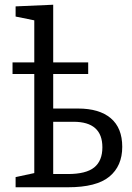

<svg xmlns="http://www.w3.org/2000/svg" viewBox="-20 -792 558 812"><path d="M46 0V-43L125 -60V-479H33V-528H125V-706L46 -722V-765L205 -772V-528H353V-479H205V-333H310Q400 -333 448.5 -292Q497 -251 497 -171Q497 -90 442.5 -45Q388 0 267 0ZM291 -277H205V-56H267Q344 -56 378.5 -84Q413 -112 413 -169Q413 -277 291 -277Z"/></svg>

Font: Bitter
Style: Regular
Weight: 400
Designer: Sol Matas, and Bitter project Authors
Foundry: Sol Matas
Version: Version 2.001